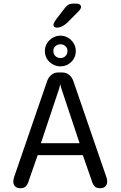

<svg xmlns="http://www.w3.org/2000/svg" viewBox="-20 -1018 659 1048"><path d="M90.3 9.5Q74 9.5 63.3 0.1Q52.7 -9.3 52.7 -27.3Q52.7 -32.3 53.7 -38.1Q54.7 -43.8 56.8 -50.7L235.8 -571.3Q242.8 -594.3 259.1 -608.3Q275.3 -622.3 296.5 -622.3H320.8Q342.7 -622.3 358.8 -608.3Q374.8 -594.3 381.8 -571.3L560.8 -50.7Q563.3 -43.8 564.2 -38.1Q565 -32.3 565 -27.3Q565 -9 554.3 0.2Q543.7 9.5 526.7 9.5Q505.5 9.5 495.3 -2Q485.2 -13.5 478.7 -37.5L432 -171.3H185.7L139 -37.5Q132.5 -13.5 122.2 -2Q111.8 9.5 90.3 9.5ZM203.2 -236.2H414.5L315 -534.7Q313.3 -541.3 311.8 -547.4Q310.3 -553.5 308.8 -558.3Q307.8 -553.5 306.2 -547.4Q304.7 -541.3 303 -534.7ZM310.3 -655.7Q275.5 -655.7 250.2 -679.8Q225 -703.8 225 -740Q225 -762.8 236.6 -781.7Q248.2 -800.5 267.6 -811.9Q287 -823.3 310.3 -823.3Q332.6 -823.3 351.5 -811.9Q370.5 -800.5 382.1 -781.6Q393.7 -762.8 393.7 -740Q393.7 -703.8 368.8 -679.8Q343.9 -655.7 310.3 -655.7ZM310.3 -701.2Q325.9 -701.2 337.1 -711.8Q348.3 -722.5 348.3 -740.7Q348.3 -755.8 337.1 -766.1Q325.9 -776.3 310.3 -776.3Q293.8 -776.3 282.5 -766.1Q271.2 -755.8 271.2 -740.7Q271.2 -722.5 282.5 -711.8Q293.8 -701.2 310.3 -701.2ZM289.5 -867.2Q282.8 -867.2 277.2 -870.9Q271.7 -874.7 271.7 -882Q271.7 -892.3 287.7 -913.8L329.5 -968.5Q342.5 -985.8 352.8 -992.1Q363 -998.3 383 -998.3H397.5Q408.3 -998.3 415.2 -993.5Q422.2 -988.7 422.2 -980.5Q422.2 -969 408.3 -955.8L348.2 -895.2Q332.7 -880.8 318.5 -874Q304.3 -867.2 289.5 -867.2Z"/></svg>

Font: Sono ExtraLight
Style: Regular
Weight: 200
Designer: Tyler Finck
Foundry: Tyler Finck
Version: Version 2.112